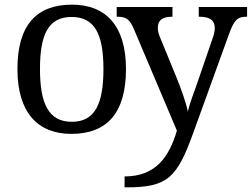

<svg xmlns="http://www.w3.org/2000/svg" viewBox="-20 -566 1083 826"><path d="M287 10C441 10 522 -81 522 -269C522 -456 434 -546 290 -546C135 -546 55 -456 55 -269C55 -81 143 10 287 10ZM516 193V240H525C702 240 742 198 812 4L964 -416C987 -480 1001 -494 1040 -494H1043V-536H835V-494H838C882 -494 904 -479 904 -445C904 -434 901 -418 895 -402L828 -207C814 -167 797 -124 788 -86C782 -119 759 -185 740 -231L667 -409C661 -424 659 -435 659 -446C659 -479 679 -494 719 -494H722V-536H482V-494H485C524 -494 538 -482 556 -441L741 -4C708 108 651 193 516 193ZM289 -42C189 -42 152 -120 152 -269C152 -418 188 -493 288 -493C388 -493 425 -418 425 -269C425 -120 389 -42 289 -42Z"/></svg>

Font: Noto Serif
Style: Regular
Weight: 400
Designer: Monotype Design Team
Foundry: Monotype Imaging Inc.
Version: Version 2.015